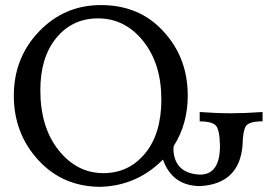

<svg xmlns="http://www.w3.org/2000/svg" viewBox="-20 -722 1099 753"><path d="M385.3 -43Q485.4 -43 549.1 -120.4Q612.8 -197.8 612.8 -331.5Q612.8 -472.2 541.5 -561Q470.2 -649.9 364.3 -649.9Q264.2 -649.9 201.2 -573.7Q138.2 -497.6 138.2 -368.2Q138.2 -222.7 210 -132.8Q281.7 -43 385.3 -43ZM374.5 10.7Q226.6 10.7 130.4 -94Q34.2 -198.7 34.2 -346.7Q34.2 -495.6 133.5 -598.9Q232.9 -702.1 375.5 -702.1Q513.7 -702.1 603.5 -616.7Q716.3 -508.8 716.3 -347.7Q716.3 -235.4 661.6 -149.9Q660.2 -147 660.2 -132.8Q666 -42 764.2 -37.1Q842.8 -37.1 842.8 -150.9Q841.3 -217.8 824.2 -231.9Q807.1 -246.1 763.2 -246.1V-282.7Q827.6 -277.8 887.2 -277.8Q939.5 -277.8 1009.8 -282.7V-246.1Q955.1 -246.1 943.6 -226.1Q932.1 -206.1 931.2 -150.9Q918 -1 765.1 7.8Q655.8 7.3 619.1 -96.2Q517.6 6.3 374.5 10.7Z"/></svg>

Font: Almanac
Style: Regular
Weight: 400
Designer: Eden's Almanac
Version: Version 3.501;March 28, 2021;FontCreator 13.0.0.2683 64-bit